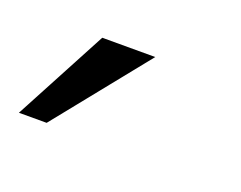

<svg xmlns="http://www.w3.org/2000/svg" viewBox="-97 -105 322 257"><g transform="rotate(20 64.0 24.0)"><path d="M-56 91 14.5 -41.5H90L-16.5 91Z"/></g></svg>

Font: Anybody Light
Style: Italic
Weight: 300
Italic angle: -10°
Designer: Tyler Finck
Foundry: Etcetera Type Company
Version: Version 1.010; ttfautohint (v1.8.3) -l 8 -r 50 -G 200 -x 14 